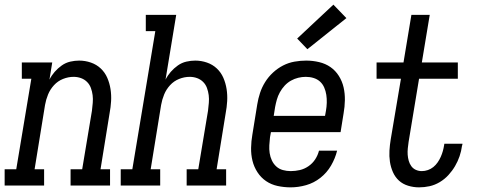

<svg xmlns="http://www.w3.org/2000/svg" viewBox="-46 -799 2066 827"><path d="M-26 0V-70H24L89 -460H48V-530H179L167 -456Q176 -474 189.5 -489.5Q203 -505 220 -517Q237 -529 256.5 -533.5Q276 -538 295 -538Q321 -538 345.5 -529.5Q370 -521 388 -504Q406 -487 416 -464Q426 -441 430 -415.5Q434 -390 432.5 -363.5Q431 -337 426 -311L387 -70H428V0H258V-70H308L350 -322Q352 -339 353.5 -356Q355 -373 353 -389Q351 -405 345.5 -420Q340 -435 329 -446Q318 -457 303 -462.5Q288 -468 271 -468Q248 -468 225.5 -459Q203 -450 186.5 -432Q170 -414 161 -392Q152 -370 148 -347L103 -70H144V0Z M474 0V-70H524L623 -665H582V-735H713L667 -456Q676 -474 689.5 -489.5Q703 -505 720 -517Q737 -529 756.5 -533.5Q776 -538 795 -538Q821 -538 845.5 -529.5Q870 -521 888 -504Q906 -487 916 -464Q926 -441 930 -415.5Q934 -390 932.5 -363.5Q931 -337 926 -311L887 -70H928V0H758V-70H808L850 -322Q852 -339 853.5 -356Q855 -373 853 -389Q851 -405 845.5 -420Q840 -435 829 -446Q818 -457 803 -462.5Q788 -468 771 -468Q748 -468 725.5 -459Q703 -450 686.5 -432Q670 -414 661 -392Q652 -370 648 -347L603 -70H644V0Z M1206 8Q1177 8 1149.5 2Q1122 -4 1100 -19Q1078 -34 1063 -57Q1048 -80 1041.5 -106.5Q1035 -133 1035.5 -162Q1036 -191 1041 -219L1062 -349Q1066 -374 1074 -398.5Q1082 -423 1096 -445.5Q1110 -468 1130 -486.5Q1150 -505 1173.5 -517Q1197 -529 1222.5 -533.5Q1248 -538 1273 -538Q1301 -538 1328.5 -531.5Q1356 -525 1377.5 -510Q1399 -495 1413.5 -472Q1428 -449 1434 -422.5Q1440 -396 1439.5 -367.5Q1439 -339 1434 -311L1421 -230H1121L1117 -208Q1115 -191 1114 -173.5Q1113 -156 1115.5 -139.5Q1118 -123 1125 -108Q1132 -93 1144 -82Q1156 -71 1172.5 -66.5Q1189 -62 1206 -62Q1226 -62 1245.5 -66.5Q1265 -71 1282.5 -83Q1300 -95 1311.5 -112.5Q1323 -130 1328 -150H1406Q1398 -117 1380 -86Q1362 -55 1334 -33Q1306 -11 1272.5 -1.5Q1239 8 1206 8ZM1133 -300H1354L1358 -322Q1361 -339 1361.5 -356.5Q1362 -374 1359.5 -390.5Q1357 -407 1350.5 -422Q1344 -437 1332.5 -447.5Q1321 -458 1305 -463Q1289 -468 1271 -468Q1255 -468 1238.5 -464Q1222 -460 1207 -451.5Q1192 -443 1180 -430Q1168 -417 1159.5 -401.5Q1151 -386 1146.5 -370Q1142 -354 1139 -338ZM1278 -587 1234 -633 1390 -779 1446 -721Z M1759 8Q1735 8 1712 1Q1689 -6 1672.5 -21Q1656 -36 1646.5 -57.5Q1637 -79 1633.5 -102.5Q1630 -126 1631.5 -150.5Q1633 -175 1637 -199L1681 -460H1576V-530H1692L1726 -735H1805L1771 -530H1926V-460H1759L1714 -188Q1712 -174 1710.5 -160Q1709 -146 1710 -132.5Q1711 -119 1714.5 -106.5Q1718 -94 1725.5 -83.5Q1733 -73 1745 -67.5Q1757 -62 1771 -62Q1784 -62 1797 -66.5Q1810 -71 1820.5 -79.5Q1831 -88 1839 -99.5Q1847 -111 1852.5 -123.5Q1858 -136 1861.5 -148.5Q1865 -161 1867 -174Q1867 -176 1867.5 -177.5Q1868 -179 1868 -180H1946Q1946 -178 1945.5 -175.5Q1945 -173 1944 -171Q1941 -148 1933.5 -126Q1926 -104 1914 -83.5Q1902 -63 1885.5 -45Q1869 -27 1848 -14.5Q1827 -2 1804.5 3Q1782 8 1759 8Z"/></svg>

Font: Iosevka Slab Oblique
Style: Regular
Weight: 400
Italic angle: -9°
Monospace: yes
Designer: Belleve Invis
Foundry: Belleve Invis
Version: Version 11.1.1; ttfautohint (v1.8.3)